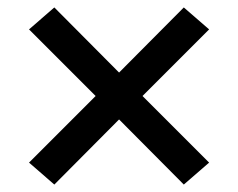

<svg xmlns="http://www.w3.org/2000/svg" viewBox="-20 -598 640 516"><path d="M474 -102 300 -277 126 -102 58 -161 237 -340 58 -519 126 -578 300 -403 474 -578 542 -519 363 -340 542 -161Z"/></svg>

Font: Iosevka Slab Medium Extended
Style: Regular
Weight: 500
Width: 7
Monospace: yes
Designer: Belleve Invis
Foundry: Belleve Invis
Version: Version 11.1.1; ttfautohint (v1.8.3)